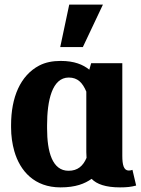

<svg xmlns="http://www.w3.org/2000/svg" viewBox="-20 -802 610 832"><path d="M28 -250C28 -213 33 -179 42 -147C67 -60 130 10 242 10C308 10 347 -6 377 -27C399 -4 438 10 500 10C529 10 548 8 570 2L554 -66L547 -64C546 -64 543 -63 538 -63C516 -63 510 -88 510 -127V-528H375L367 -500C340 -522 302 -538 243 -538C208 -538 177 -532 150 -518C68 -475 28 -380 28 -260ZM184 -246V-259C184 -367 206 -466 278 -466C317 -466 338 -443 354 -405V-143C354 -134 355 -127 355 -118C340 -83 317 -62 277 -62C207 -62 184 -143 184 -246ZM241 -598H339L426 -782H280Z"/></svg>

Font: Aerodynamic
Style: Bd
Weight: 500
Designer: Google
Version: Version 2.000980; 2014